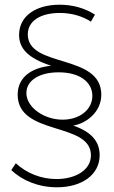

<svg xmlns="http://www.w3.org/2000/svg" viewBox="-20 -714 486 815"><path d="M366 -622 383 -652C339 -680 288 -694 233 -694C131 -694 61 -645 61 -566C61 -508 99 -467 197 -435C109 -426 55 -383 55 -312C55 -136 366 -198 366 -55C366 9 299 46 220 46C155 46 94 22 47 -21L28 8C74 52 143 81 222 81C327 81 403 28 403 -55C403 -113 369 -154 291 -181C346 -190 410 -238 410 -312C410 -488 98 -424 98 -568C98 -626 153 -659 234 -659C283 -659 329 -646 366 -622ZM229 -407C318 -407 372 -366 372 -307C372 -248 317 -206 246 -206C166 -206 92 -259 92 -319C92 -372 146 -407 229 -407Z"/></svg>

Font: Montserrat ExtraLight
Style: Regular
Weight: 250
Designer: Julieta Ulanovsky
Foundry: Julieta Ulanovsky
Version: Version 4.000